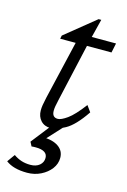

<svg xmlns="http://www.w3.org/2000/svg" viewBox="-145 -548 540 819"><g transform="rotate(15 125.0 -138.0)"><path d="M253.9 -100.6Q209 -34.2 170.4 -13.2Q131.8 7.8 107.4 7.8Q80.1 7.8 64 -9.8Q47.9 -27.3 47.9 -54.7Q47.9 -65.4 49.8 -78.1Q51.8 -90.8 56.6 -112.3L117.2 -371.1H48.8L51.8 -385.7L185.5 -494.1H197.3L171.9 -392.6L109.4 -116.2Q105.5 -98.6 103.5 -87.9Q101.6 -77.1 101.6 -67.4Q101.6 -38.1 127 -38.1Q141.6 -38.1 168.5 -57.1Q195.3 -76.2 234.4 -127.9ZM142.6 -371.1 152.3 -413.1H284.2L275.4 -371.1ZM59.6 217.8Q-1 217.8 -34.2 192.4L-9.8 158.2Q6.8 169.9 24.9 175.8Q43 181.6 64.5 181.6Q89.8 181.6 105 168.9Q120.1 156.2 120.1 136.7Q120.1 120.1 106.9 111.8Q93.8 103.5 68.4 103.5Q54.7 103.5 49.8 104.5L40 85.9L117.2 -12.7H163.1L73.2 85L85.9 53.7Q129.9 53.7 155.3 71.3Q180.7 88.9 180.7 120.1Q180.7 146.5 164.1 168.5Q147.5 190.4 120.1 204.1Q92.8 217.8 59.6 217.8Z"/></g></svg>

Font: Crimson Pro ExtraLight
Style: Italic
Weight: 250
Italic angle: -12°
Designer: Jacques Le Bailly
Foundry: Baron von Fonthausen
Version: Version 1.003